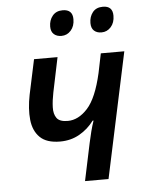

<svg xmlns="http://www.w3.org/2000/svg" viewBox="-53 -779 612 822"><g transform="rotate(-5 253.0 -368.5)"><path d="M279 0 313 -161Q318 -185 324.5 -210Q331 -235 338 -255H334Q308 -220 271 -199Q234 -178 188 -178Q130 -178 101.5 -206Q73 -234 68 -281.5Q63 -329 75 -389L107 -539H208L177 -390Q170 -356 169 -327Q168 -298 180.5 -280.5Q193 -263 228 -263Q274 -263 313.5 -306.5Q353 -350 377 -456L394 -539H495L380 0ZM405 -628Q385 -628 373 -639Q361 -650 361 -672Q361 -699 376 -718Q391 -737 420 -737Q462 -737 462 -695Q462 -665 445.5 -646.5Q429 -628 405 -628ZM233 -628Q213 -628 200.5 -639Q188 -650 188 -672Q188 -699 203.5 -718Q219 -737 247 -737Q290 -737 290 -695Q290 -665 273.5 -646.5Q257 -628 233 -628Z"/></g></svg>

Font: Noto Sans SemiCondensed Medium
Style: Italic
Weight: 500
Width: 4
Italic angle: -12°
Designer: Monotype Design Team
Foundry: Monotype Imaging Inc.
Version: Version 2.013; ttfautohint (v1.8.4.7-5d5b)